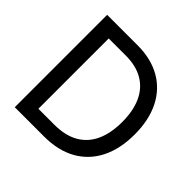

<svg xmlns="http://www.w3.org/2000/svg" viewBox="-183 -899 1069 1069"><g transform="rotate(45 352.0 -364.0)"><path d="M306.2 0H128.9V-86.9H299.8Q386.7 -86.9 443.8 -120.1Q501 -153.3 529.1 -215.6Q557.1 -277.8 557.1 -365.2Q557.1 -451.2 529.3 -512.9Q501.5 -574.7 446 -607.7Q390.6 -640.6 308.1 -640.6H125V-727.5H314.5Q420.9 -727.5 497.3 -684.1Q573.7 -640.6 614.5 -559.1Q655.3 -477.5 655.3 -365.2Q655.3 -251.5 614.3 -169.7Q573.2 -87.9 495.1 -43.9Q417 0 306.2 0ZM174.8 -727.5V0H75.7V-727.5Z"/></g></svg>

Font: Inter Cardless Tabular
Style: Regular
Weight: 400
Designer: Rasmus Andersson
Foundry: rsms
Version: Version 4.000;git-4fc901f